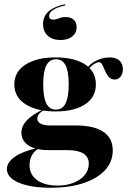

<svg xmlns="http://www.w3.org/2000/svg" viewBox="-20 -704 610 917"><path d="M221.8 192.7Q126.6 192.7 69.8 168.5Q12.9 144.4 12.9 103.2Q12.9 71.8 49.6 45.6Q86.3 19.4 154 4L162.1 6.5Q141.9 19.4 131.5 39.5Q121 59.7 121 84.7Q121 129.8 156.9 156Q192.7 182.3 255.6 182.3Q298.4 182.3 332.3 168.5Q366.1 154.8 385.1 131.5Q404 108.1 404 77.4Q404 45.2 377.8 29Q351.6 12.9 298.4 12.9H209.7Q150.8 12.9 116.5 -9.3Q82.3 -31.5 82.3 -70.2Q82.3 -100.8 106.5 -127.4Q130.6 -154 179.8 -178.2L187.9 -177.4Q172.6 -167.7 165.3 -158.1Q158.1 -148.4 158.1 -137.9Q158.1 -121.8 174.2 -113.3Q190.3 -104.8 221.8 -104.8H341.1Q428.2 -104.8 473.4 -74.6Q518.5 -44.4 518.5 14.5Q518.5 68.5 481.9 108.5Q445.2 148.4 378.6 170.6Q312.1 192.7 221.8 192.7ZM246 -171.8Q155.6 -171.8 102 -206Q48.4 -240.3 48.4 -300.8Q48.4 -361.3 102 -395.6Q155.6 -429.8 245.2 -429.8Q334.7 -429.8 386.3 -396.4Q437.9 -362.9 437.9 -300.8Q437.9 -239.5 386.3 -205.6Q334.7 -171.8 246 -171.8ZM246 -180.6Q278.2 -180.6 293.1 -210.1Q308.1 -239.5 308.1 -300.8Q308.1 -362.9 293.1 -391.9Q278.2 -421 247.6 -421Q216.9 -421 201.6 -391.9Q186.3 -362.9 186.3 -300.8Q186.3 -239.5 201.2 -210.1Q216.1 -180.6 246 -180.6ZM528.2 -324.2Q509.7 -324.2 498.8 -337.1Q487.9 -350 481.5 -366.1Q475 -382.3 468.5 -394.8Q462.1 -407.3 452.4 -407.3Q446 -407.3 433.9 -400.8Q421.8 -394.4 410.1 -382.3Q398.4 -370.2 390.3 -350.8L385.5 -358.1Q398.4 -391.1 432.3 -410.5Q466.1 -429.8 504.8 -429.8Q533.1 -429.8 550 -414.9Q566.9 -400 566.9 -373.4Q566.9 -352.4 556 -338.3Q545.2 -324.2 528.2 -324.2ZM291.1 -683.9 291.9 -678.2Q254.8 -670.2 234.7 -657.3Q214.5 -644.4 214.5 -628.2Q214.5 -610.5 233.9 -610.5Q247.6 -610.5 260.9 -616.5Q274.2 -622.6 293.5 -622.6Q318.5 -622.6 332.3 -609.7Q346 -596.8 346 -573.4Q346 -546.8 325 -529.8Q304 -512.9 269.4 -512.9Q230.6 -512.9 208.1 -533.5Q185.5 -554 185.5 -589.5Q185.5 -625.8 211.7 -649.2Q237.9 -672.6 291.1 -683.9Z"/></svg>

Font: Playfair 144pt SemiExpanded Black
Style: Regular
Weight: 900
Width: 6
Designer: Claus Eggers Sørensen
Foundry: Claus Eggers Sørensen
Version: Version 2.203